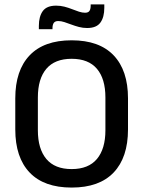

<svg xmlns="http://www.w3.org/2000/svg" viewBox="-20 -834 647 867"><path d="M303.5 13Q178.5 13 113.8 -55Q49 -123 49 -249.5V-390Q49 -516 113.8 -584Q178.5 -652 303.5 -652Q428.5 -652 493.2 -584Q558 -516 558 -390V-249.5Q558 -123 493.2 -55Q428.5 13 303.5 13ZM303.5 -70.5Q379.5 -70.5 417.8 -116.2Q456 -162 456 -245.5V-394Q456 -478 417.8 -523.2Q379.5 -568.5 303.5 -568.5Q227.5 -568.5 189.2 -523.2Q151 -478 151 -394V-245.5Q151 -162 189.2 -116.2Q227.5 -70.5 303.5 -70.5ZM373.5 -707.5Q354.5 -707.5 336.5 -712.2Q318.5 -717 302 -723.2Q285.5 -729.5 270.8 -734.2Q256 -739 243 -739Q229 -739 223 -730.8Q217 -722.5 217 -706.5V-702H155.5V-717Q155.5 -759.5 173.2 -784Q191 -808.5 233.5 -808.5Q253 -808.5 271.2 -803.8Q289.5 -799 305.8 -792.5Q322 -786 336.8 -781.2Q351.5 -776.5 364 -776.5Q378.5 -776.5 384 -784.8Q389.5 -793 389.5 -809.5V-814H451V-798.5Q451 -756 433.2 -731.8Q415.5 -707.5 373.5 -707.5Z"/></svg>

Font: Anek Malayalam Medium
Style: Regular
Weight: 500
Designer: Maithili Shingre (Malayalam) & Yesha Goshar (Latin)
Foundry: Ek Type
Version: Version 1.003